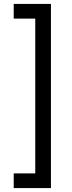

<svg xmlns="http://www.w3.org/2000/svg" viewBox="-20 -840 365 980"><path d="M50 120V45H160V-745H50V-820H240V120Z"/></svg>

Font: Share
Style: Regular
Weight: 400
Designer: Ralph du Carrois
Version: Version 1.001